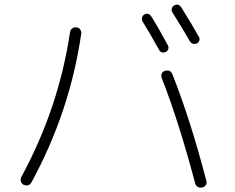

<svg xmlns="http://www.w3.org/2000/svg" viewBox="-20 -815 1040 848"><path d="M682.6 -594.7Q642.6 -667 609.4 -720.7Q605.5 -728.5 607.4 -737.3Q609.4 -746.1 617.2 -751Q635.7 -760.7 648.4 -742.2Q672.9 -704.1 721.7 -614.3Q725.6 -606.4 723.1 -598.1Q720.7 -589.8 712.9 -585.9Q692.4 -577.1 682.6 -594.7ZM818.4 -632.8Q786.1 -689.5 741.2 -760.7Q736.3 -767.6 738.8 -777.3Q741.2 -787.1 749 -791Q767.6 -800.8 780.3 -783.2Q830.1 -703.1 858.4 -652.3Q863.3 -644.5 860.4 -635.7Q857.4 -627 849.1 -623Q840.8 -619.1 832 -622.1Q823.2 -625 818.4 -632.8ZM708 -502Q732.4 -508.8 741.2 -487.3Q820.3 -289.1 891.6 -15.6Q894.5 -5.9 889.2 2.4Q883.8 10.7 874 12.7Q848.6 17.6 841.8 -5.9Q770.5 -275.4 694.3 -470.7Q690.4 -480.5 694.3 -489.7Q698.2 -499 708 -502ZM84 1Q75.2 -3.9 72.3 -14.2Q69.3 -24.4 74.2 -33.2Q239.3 -337.9 289.1 -671.9Q290 -681.6 297.9 -688.5Q305.7 -695.3 316.9 -694.3Q328.1 -693.4 334 -685.1Q339.8 -676.8 338.9 -667Q289.1 -322.3 119.1 -9.8Q107.4 10.7 84 1Z"/></svg>

Font: Rounded-X Mgen+ 1mn light
Style: Regular
Weight: 200
Designer: [Source Han Sans]
Ryoko NISHIZUKA  (kana & ideographs); Paul D. Hunt (Latin, Greek & Cyrillic); Wenlong ZHANG  (bopomofo
Version: Version 1.059.20150602